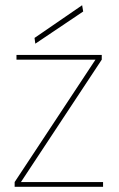

<svg xmlns="http://www.w3.org/2000/svg" viewBox="-20 -714 455 734"><path d="M36 0V-18L345 -486H43V-504H369V-486L60 -18H374V0ZM115 -547 112 -569 294 -694 298 -670Z"/></svg>

Font: DM Sans Thin
Style: Regular
Weight: 100
Designer: Colophon Foundry, Jonny Pinhorn
Foundry: Colophon Foundry
Version: Version 4.004; ttfautohint (v1.8.4.7-5d5b)